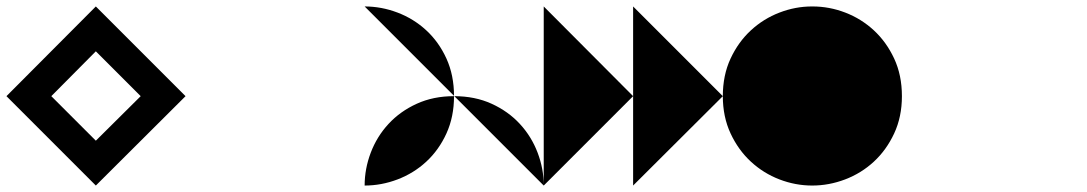

<svg xmlns="http://www.w3.org/2000/svg" viewBox="-20 -575 3370 595"><path d="M277 -555 0 -277 277 0 555 -277 278 -554ZM139 0 0 -139ZM416 0 555 -139ZM0 -416 139 -555ZM278 -415 416 -277 277 -139 139 -277 277 -416ZM555 -416 416 -555Z M1110 0V-555ZM694 0V-555ZM832 0V-555ZM971 0V-555Z M1665 0Q1665 -52 1646 -102Q1627 -152 1591 -191Q1555 -230 1503.5 -253.5Q1452 -277 1387 -277Q1323 -277 1271.5 -253.5Q1220 -230 1184 -191Q1148 -152 1129 -102Q1110 -52 1110 0Q1162 0 1212 -19Q1262 -38 1301 -74Q1340 -110 1363.5 -161.5Q1387 -213 1387 -277Q1387 -342 1363.5 -393.5Q1340 -445 1301 -481Q1262 -517 1212 -536Q1162 -555 1110 -555Z M1942 0 2220 -277 1942 -555ZM1665 0 1942 -277 1665 -555Z M2496 -555Q2445 -555 2395.5 -536Q2346 -517 2307 -481Q2268 -445 2244 -393.5Q2220 -342 2220 -277Q2220 -213 2244 -161.5Q2268 -110 2307 -74Q2346 -38 2395.5 -19Q2445 0 2497 0Q2549 0 2599 -19Q2649 -38 2688 -74Q2727 -110 2751 -161.5Q2775 -213 2775 -277Q2775 -342 2751 -393.5Q2727 -445 2688 -481Q2649 -517 2599.5 -536Q2550 -555 2498 -555Z M3330 0 2775 -555ZM2914 0 2775 -139ZM3052 0 2775 -277ZM3191 0 2775 -416ZM3330 -139 2914 -555ZM3330 -277 3052 -555ZM3330 -416 3191 -555Z"/></svg>

Font: Relief SingleLine Ornament
Style: Regular
Weight: 400
Designer: François Chastanet, Noëlie Dayma, Élisa Garzelli
Foundry: institut supérieur des arts et du design Toulouse / isdaT
Version: Version 1.000